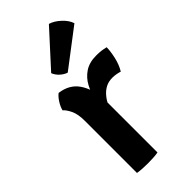

<svg xmlns="http://www.w3.org/2000/svg" viewBox="-241 -807 864 864"><g transform="rotate(-45 191.5 -374.5)"><path d="M380.5 -496.5Q380.5 -472 372.5 -436.5Q364.5 -401 348 -374Q336.5 -377.5 325 -379.5Q313.5 -381.5 302 -381.5Q277.5 -381.5 259.2 -372Q241 -362.5 227 -346.2Q213 -330 202 -308.5Q191 -287 182.5 -263L166 -284Q168 -323 176.2 -361.5Q184.5 -400 201.5 -432.2Q218.5 -464.5 247.8 -484Q277 -503.5 320.5 -503.5Q339 -503.5 352.5 -501.8Q366 -500 380.5 -496.5ZM39.5 -436Q43.5 -453.5 56.2 -473.8Q69 -494 82.5 -504Q142.5 -496 172.2 -453.2Q202 -410.5 207.5 -343V0Q194.5 2.5 177.2 3.5Q160 4.5 142.5 4.5Q125.5 4.5 108.2 3.5Q91 2.5 77 0V-332.5Q77 -375 64.5 -400.5Q52 -426 39.5 -436ZM271 -754.5Q296.5 -747 321.2 -724.2Q346 -701.5 354.5 -675.5L176 -539.5Q159.5 -544.5 144 -558.5Q128.5 -572.5 121.5 -590.5Z"/></g></svg>

Font: Signika Light SemiBold
Style: Regular
Weight: 600
Version: Version 2.003;gftools[0.9.32]